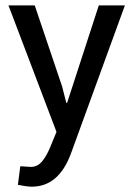

<svg xmlns="http://www.w3.org/2000/svg" viewBox="-20 -474 493 707"><path d="M97.2 213.4Q78.6 213.4 45.9 206.5L54.7 138.2Q86.9 140.6 93.3 140.6Q118.7 140.6 136 119.1Q153.3 97.7 167.5 61.5L188 11.7L11.2 -454.1H107.9L209 -154.8L224.1 -95.2H227.1L343.8 -454.1H439.9L240.2 94.2Q194.8 213.4 97.2 213.4Z"/></svg>

Font: Yantramanav
Style: Regular
Weight: 400
Version: Version 1.001;PS 1.0;hotconv 1.0.72;makeotf.lib2.5.5900; ttf